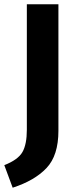

<svg xmlns="http://www.w3.org/2000/svg" viewBox="-27 -712 361 894"><path d="M245 -692V-103Q245 12 189.5 70.5Q134 129 32 162L-7 57Q57 32 77.5 -4Q98 -40 98 -108V-692Z"/></svg>

Font: FiraGO SemiBold
Style: Regular
Weight: 600
Designer: bBox Type
Foundry: bBox Type GmbH
Version: Version 1.001;PS 001.001;hotconv 1.0.88;makeotf.lib2.5.64775